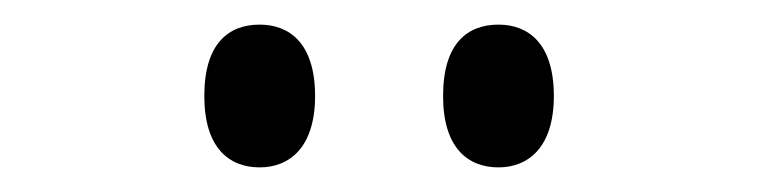

<svg xmlns="http://www.w3.org/2000/svg" viewBox="-20 -766 617 156"><path d="M385 -630C409 -630 430 -646 430 -688C430 -731 409 -746 385 -746C360 -746 340 -731 340 -688C340 -646 360 -630 385 -630ZM191 -630C215 -630 236 -646 236 -688C236 -731 215 -746 191 -746C166 -746 146 -731 146 -688C146 -646 166 -630 191 -630Z"/></svg>

Font: Noto Serif Display Medium
Style: Regular
Weight: 500
Designer: Monotype Design Team
Foundry: Monotype Imaging Inc.
Version: Version 2.009